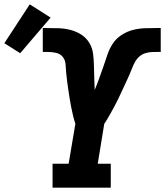

<svg xmlns="http://www.w3.org/2000/svg" viewBox="-121 -864 760 884"><path d="M121 0V-110H195L226 -294Q220 -312 215.5 -331Q211 -350 207 -369.5Q203 -389 200 -408.5Q197 -428 194 -447.5Q191 -467 188.5 -486.5Q186 -506 184 -526Q182 -546 181 -566.5Q180 -587 168 -602Q156 -617 136 -621Q116 -625 96 -625Q91 -625 86 -625Q81 -625 76 -625V-735Q80 -735 84 -735Q88 -735 92 -735Q121 -735 149.5 -734Q178 -733 204.5 -726Q231 -719 253.5 -704.5Q276 -690 290 -667Q304 -644 307.5 -617Q311 -590 311.5 -561.5Q312 -533 313 -505Q314 -477 315 -450Q326 -476 335.5 -502.5Q345 -529 354.5 -556Q364 -583 373 -610.5Q382 -638 397.5 -662Q413 -686 438 -702.5Q463 -719 490.5 -726Q518 -733 545.5 -734Q573 -735 600 -735Q605 -735 609.5 -735Q614 -735 619 -735V-625Q617 -625 614.5 -625Q612 -625 610 -625Q595 -625 580 -624.5Q565 -624 549.5 -619.5Q534 -615 521.5 -604.5Q509 -594 501 -579.5Q493 -565 487.5 -550.5Q482 -536 475.5 -521.5Q469 -507 462.5 -492.5Q456 -478 449 -463.5Q442 -449 435.5 -434.5Q429 -420 422 -406Q415 -392 407.5 -377.5Q400 -363 392 -349Q384 -335 376 -321Q368 -307 359 -294L329 -110H389V0ZM-28 -619 -101 -665 16 -844 112 -783Z"/></svg>

Font: Iosevka Curly Slab XBdEx
Style: Italic
Weight: 800
Width: 7
Italic angle: -9°
Monospace: yes
Designer: Belleve Invis
Foundry: Belleve Invis
Version: Version 11.1.0; ttfautohint (v1.8.3)